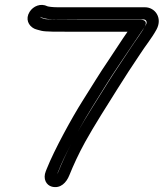

<svg xmlns="http://www.w3.org/2000/svg" viewBox="-20 -731 675 792"><path d="M275 -140C253 -98 235 -58 220 -21L215 -12L220 -23C232 -55 251 -94 275 -140ZM300 -186C322 -226 343 -262 362 -292C405 -360 428 -400 468 -459C502 -509 541 -568 572 -613C572 -613 602 -650 556 -650H300C221 -650 173 -651 168 -652C153 -655 148 -659 144 -662C146 -661 147 -661 149 -660C164 -653 185 -651 212 -651H571C582 -651 589 -642 582 -629C563 -594 539 -564 515 -527C485 -481 453 -435 423 -387C390 -333 333 -246 300 -186ZM102 -682C84 -653 97 -625 121 -613C130 -609 140 -607 151 -604C167 -600 209 -600 292 -600H506C482 -566 453 -520 428 -483C387 -423 364 -383 320 -314C277 -246 204 -113 173 -35L169 -25C156 7 171 33 194 39C230 48 254 22 266 -8C283 -50 304 -96 331 -145C366 -209 428 -306 465 -365C494 -412 526 -460 556 -505C581 -544 606 -573 626 -610C651 -657 620 -701 578 -701H219C194 -701 179 -704 176 -705C148 -719 117 -706 102 -682Z"/></svg>

Font: AppleStorm
Style: CBoIta
Weight: 400
Foundry: Cannot Into Space Fonts
Version: Version 1.01